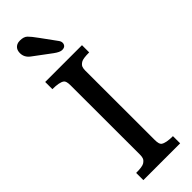

<svg xmlns="http://www.w3.org/2000/svg" viewBox="-321 -997 1013 1013"><g transform="rotate(-45 185.5 -490.5)"><path d="M48.3 0ZM48.3 -53.7Q94.7 -53.7 108.9 -62.7Q123 -71.8 127 -82Q130.9 -92.3 130.9 -106.9L130.4 -625.5Q130.4 -657.2 119.1 -665Q100.1 -678.7 48.3 -678.7V-732.4H322.8V-678.7Q276.4 -678.7 262.2 -669.7Q248 -660.6 244.1 -650.4Q240.2 -640.1 240.2 -625.5L240.7 -106.9Q240.7 -75.2 252 -67.4Q271 -53.7 322.8 -53.7V0H48.3ZM187.5 -808.1 89.8 -880.9Q61.5 -901.9 61.5 -933.8Q61.5 -965.8 86.9 -977.5Q95.2 -981.4 108.9 -981.4Q136.7 -981.4 150.9 -968Q165 -954.6 190.9 -918.5L251 -835.9Q259.8 -824.7 259.8 -813.7Q259.8 -802.7 252.9 -795.4Q246.1 -788.1 230.5 -788.1Q214.8 -788.1 187.5 -808.1Z"/></g></svg>

Font: Arbutus Slab
Style: Regular
Weight: 400
Designer: Karolina Lach
Foundry: Karolina Lach
Version: Version 1.001; ttfautohint (v0.92) -l 10 -r 16 -G 200 -x 7 -